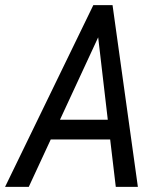

<svg xmlns="http://www.w3.org/2000/svg" viewBox="-52 -731 636 751"><path d="M146.5 -185.5H378.9L400.9 0H487.3L388.2 -710.9H313L-32.2 0H60.5ZM369.6 -262.7H182.6L332 -585Z"/></svg>

Font: Roboto Condensed
Style: Italic
Weight: 400
Designer: Google
Version: Version 1.000;PS 001.000;hotconv 1.0.88;makeotf.lib2.5.64775